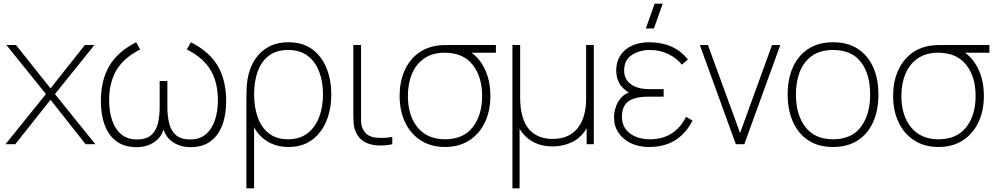

<svg xmlns="http://www.w3.org/2000/svg" viewBox="-20 -785 5425 1045"><path d="M10 0 230 -273 15 -540H67L255 -304L442 -540H494L279 -273L499 0H446L255 -242L63 0Z M724 16Q657.5 16 614.2 -15.8Q571 -47.5 550 -104Q529 -160.5 529 -235Q529 -347 574.5 -425.2Q620 -503.5 721 -555L743 -516Q652.5 -469.5 613.2 -402.2Q574 -335 574 -239Q574 -178.5 590.2 -130.2Q606.5 -82 640 -54Q673.5 -26 725 -26Q777 -26 803.8 -50.5Q830.5 -75 839.8 -115Q849 -155 849 -201V-344H891V-201Q891 -156.5 900 -116.5Q909 -76.5 935.8 -51.2Q962.5 -26 1015 -26Q1067.5 -26 1100.8 -54.8Q1134 -83.5 1150 -131.8Q1166 -180 1166 -239Q1166 -336.5 1126.2 -403.5Q1086.5 -470.5 997 -516L1019 -555Q1122 -502.5 1166.5 -424Q1211 -345.5 1211 -235Q1211 -159.5 1189.5 -103Q1168 -46.5 1125 -15.2Q1082 16 1017 16Q958 16 915 -15.8Q872 -47.5 862 -114H878Q868.5 -47.5 825.5 -15.8Q782.5 16 724 16Z M1321 240V-241Q1321 -268 1321.8 -287Q1322.5 -306 1323 -317Q1327.5 -385.5 1355 -439.2Q1382.5 -493 1431.5 -524Q1480.5 -555 1550 -555Q1627 -555 1678.8 -517.2Q1730.5 -479.5 1756.8 -415Q1783 -350.5 1783 -271Q1783 -190 1756 -125.2Q1729 -60.5 1677.2 -22.8Q1625.5 15 1551 15Q1484.5 15 1435.8 -15Q1387 -45 1363 -93V240ZM1548 -27Q1610.5 -27 1652.8 -59Q1695 -91 1716.5 -146.2Q1738 -201.5 1738 -271Q1738 -340 1717.2 -394.8Q1696.5 -449.5 1654.5 -481.2Q1612.5 -513 1548 -513Q1485 -513 1444 -482.2Q1403 -451.5 1383 -397Q1363 -342.5 1363 -272Q1363 -202 1382.8 -146.5Q1402.5 -91 1443.5 -59Q1484.5 -27 1548 -27Z M2020 5Q1985 0.5 1958.8 -16Q1932.5 -32.5 1918 -63Q1906 -89.5 1904.5 -116.8Q1903 -144 1903 -179V-540H1945V-179Q1945 -144 1945.2 -123Q1945.5 -102 1956 -81Q1967.5 -59.5 1984.2 -49.2Q2001 -39 2025 -36Q2047.5 -34 2071.2 -34.8Q2095 -35.5 2115 -40V0Q2099 3.5 2082.5 5.2Q2066 7 2050.2 7Q2034.5 7 2020 5Z M2402 15Q2326 15 2270.5 -20.5Q2215 -56 2185 -118.8Q2155 -181.5 2155 -263Q2155 -338 2180 -396.5Q2205 -455 2251.2 -491.5Q2297.5 -528 2362 -537Q2380 -539.5 2402 -539.8Q2424 -540 2442 -540H2679V-498H2501L2523 -512Q2581.5 -482 2615.2 -416Q2649 -350 2649 -263Q2649 -181.5 2619 -118.8Q2589 -56 2533.5 -20.5Q2478 15 2402 15ZM2402 -27Q2501 -27 2552.5 -92.2Q2604 -157.5 2604 -263Q2604 -367.5 2552.5 -432.5Q2501 -497.5 2402 -498Q2335 -498.5 2290 -467.8Q2245 -437 2222.5 -383.8Q2200 -330.5 2200 -263Q2200 -156 2253 -91.5Q2306 -27 2402 -27Z M2769 240V-540H2811V-254Q2811 -196.5 2822.8 -154Q2834.5 -111.5 2857.5 -83.8Q2880.5 -56 2913.2 -42.5Q2946 -29 2988 -29Q3037.5 -29 3072.2 -46.2Q3107 -63.5 3128.5 -93.5Q3150 -123.5 3160 -162.5Q3170 -201.5 3170 -245V-540H3212V0H3173V-87Q3143 -35.5 3094 -11.8Q3045 12 2988 12Q2927.5 12 2881.8 -12.8Q2836 -37.5 2808 -84V240Z M3539 -630H3495L3543 -765H3587ZM3513 15Q3457.5 15 3414.5 -5.2Q3371.5 -25.5 3346.8 -61.8Q3322 -98 3322 -146Q3322 -177 3333.8 -208.8Q3345.5 -240.5 3370.5 -262.8Q3395.5 -285 3436 -288L3430 -268Q3386.5 -284.5 3360.2 -318Q3334 -351.5 3334 -403Q3334 -449.5 3356.8 -483.8Q3379.5 -518 3419.8 -536.5Q3460 -555 3512 -555Q3580.5 -555 3633.5 -531.8Q3686.5 -508.5 3724 -461L3691 -433Q3662.5 -469 3616.8 -491Q3571 -513 3517 -513Q3459.5 -513 3418.2 -485.2Q3377 -457.5 3377 -402Q3377 -353.5 3413.5 -326.8Q3450 -300 3513 -300H3592V-259H3512Q3457 -259 3424.8 -246.5Q3392.5 -234 3378.8 -209.8Q3365 -185.5 3365 -150Q3365 -92.5 3407.5 -59.8Q3450 -27 3519 -27Q3585 -27 3634.5 -58Q3684 -89 3714 -149L3749 -129Q3715.5 -61 3656.8 -23Q3598 15 3513 15Z M3985 0 3789 -540H3833L4008 -61L4182 -540H4227L4031 0Z M4514 15Q4434 15 4379 -21.5Q4324 -58 4295.5 -122.5Q4267 -187 4267 -271Q4267 -356 4296 -420Q4325 -484 4380.2 -519.5Q4435.5 -555 4514 -555Q4594.5 -555 4649.5 -518.8Q4704.5 -482.5 4732.8 -418.5Q4761 -354.5 4761 -271Q4761 -185.5 4732.5 -121.2Q4704 -57 4648.8 -21Q4593.5 15 4514 15ZM4514 -27Q4616 -27 4666 -94.8Q4716 -162.5 4716 -271Q4716 -381.5 4665.8 -447.2Q4615.5 -513 4514 -513Q4445.5 -513 4400.8 -482Q4356 -451 4334 -396.5Q4312 -342 4312 -271Q4312 -161 4363.2 -94Q4414.5 -27 4514 -27Z M5088 15Q5012 15 4956.5 -20.5Q4901 -56 4871 -118.8Q4841 -181.5 4841 -263Q4841 -338 4866 -396.5Q4891 -455 4937.2 -491.5Q4983.5 -528 5048 -537Q5066 -539.5 5088 -539.8Q5110 -540 5128 -540H5365V-498H5187L5209 -512Q5267.5 -482 5301.2 -416Q5335 -350 5335 -263Q5335 -181.5 5305 -118.8Q5275 -56 5219.5 -20.5Q5164 15 5088 15ZM5088 -27Q5187 -27 5238.5 -92.2Q5290 -157.5 5290 -263Q5290 -367.5 5238.5 -432.5Q5187 -497.5 5088 -498Q5021 -498.5 4976 -467.8Q4931 -437 4908.5 -383.8Q4886 -330.5 4886 -263Q4886 -156 4939 -91.5Q4992 -27 5088 -27Z"/></svg>

Font: Manrope ExtraLight
Style: Regular
Weight: 200
Designer: Mikhail Sharanda
Foundry: Mikhail Sharanda
Version: Version 4.505